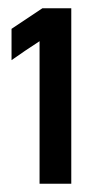

<svg xmlns="http://www.w3.org/2000/svg" viewBox="-20 -772 229 466"><path d="M8 -702 83 -752H153V-326H76V-672Q59 -661 40.5 -648.5Q22 -636 8 -626Z"/></svg>

Font: Fundamental  Brigade
Style: Regular
Weight: 400
Designer: Peter Wiegel, original typeface by Arno Drescher 1935
Foundry: Peter Wiegel
Version: Version 0.000 2012 initial release